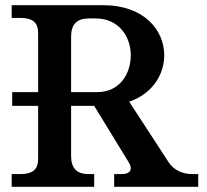

<svg xmlns="http://www.w3.org/2000/svg" viewBox="-20 -720 797 740"><path d="M355 -365H254V-578C254 -627 276 -649 325 -649H348C439 -649 484 -578 484 -507C484 -435 441 -365 355 -365ZM25 0H343V-49H322C275 -49 254 -72 254 -120V-312H343L477 -93C493 -67 481 -49 450 -49H420V0H744V-49H721C682 -49 649 -66 631 -93L478 -328C568 -359 613 -433 613 -507C613 -604 535 -700 378 -700H25V-651H58C106 -651 127 -633 127 -593V-365H27V-312H127V-107C127 -67 106 -49 58 -49H25Z"/></svg>

Font: LT Superior Serif Semibold
Style: Regular
Weight: 600
Designer: Daniel Lyons
Foundry: LyonsType
Version: Version 2.120;FEAKit 1.0